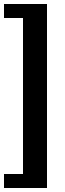

<svg xmlns="http://www.w3.org/2000/svg" viewBox="-20 -760 325 960"><path d="M0 180V110H95V-670H0V-740H215V180Z"/></svg>

Font: Cuprum
Style: Bold
Weight: 700
Designer: Jovanny Lemonad
Foundry: Jovanny Lemonad
Version: Version 2.000